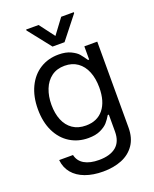

<svg xmlns="http://www.w3.org/2000/svg" viewBox="-171 -839 921 1145"><g transform="rotate(-20 289.5 -266.5)"><path d="M57.6 55.7H145.5Q154.3 95.7 189.7 116.2Q225.1 136.7 282.2 136.7Q352.5 136.7 390.6 105.5Q428.7 74.2 428.7 9.8V-97.7H421.9Q407.7 -73.7 392.1 -55.7Q376.5 -37.6 345.5 -22.7Q314.5 -7.8 267.6 -7.8Q202.6 -7.8 151.4 -39.6Q100.1 -71.3 71 -131.1Q42 -190.9 42 -272.5Q42 -352.5 70.8 -412.6Q99.6 -472.7 150.9 -504.9Q202.1 -537.1 268.6 -537.1Q314.9 -537.1 345.9 -522Q377 -506.8 390.4 -491Q403.8 -475.1 423.8 -446.3H430.7V-530.3H512.7V14.6Q512.7 80.6 482.7 124.3Q452.6 168 400.9 189Q349.1 210 282.2 210Q218.3 210 169.2 191.9Q120.1 173.8 91.3 139.2Q62.5 104.5 57.6 55.7ZM430.7 -269.5Q430.7 -326.7 413.1 -370.1Q395.5 -413.6 361.6 -437.7Q327.6 -461.9 279.3 -461.9Q230 -461.9 195.8 -436.5Q161.6 -411.1 144.3 -367.4Q127 -323.7 127 -269.5Q127 -213.9 144.3 -171.9Q161.6 -129.9 195.8 -106.4Q230 -83 279.3 -83Q351.6 -83 391.1 -132.1Q430.7 -181.2 430.7 -269.5ZM290 -647.5 361.3 -743.2H441.4V-737.3L328.1 -593.8H252L138.7 -737.3V-743.2H217.8Z"/></g></svg>

Font: Pretendard
Style: Regular
Weight: 400
Designer: Base glyphs from Inter by Rasmus Andersson; Hangeul glyphs from Noto Sans CJK(Source Han Sans) by Jang Soo-young and Kan
Foundry: Kil Hyung-jin
Version: Version 1.309